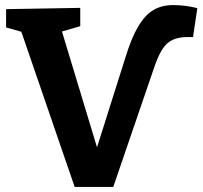

<svg xmlns="http://www.w3.org/2000/svg" viewBox="-20 -735 800 756"><path d="M757 -703 740 -589H713Q666 -588 639 -564.5Q612 -541 589 -475L426 1H274L64 -610L4 -627V-699L296 -704V-632L224 -611L362 -155L473 -506Q497 -585 524 -630.5Q551 -676 584 -695.5Q617 -715 662 -715Q709 -715 757 -703Z"/></svg>

Font: Bitter Pro
Style: Bold
Weight: 700
Designer: Sol Matas, and Bitter project Authors
Foundry: Sol Matas
Version: Version 1.010